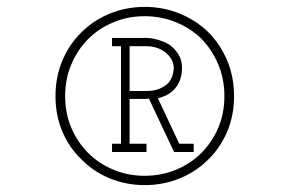

<svg xmlns="http://www.w3.org/2000/svg" viewBox="-20 -651 841 557"><path d="M236 -207Q205 -238 187 -280Q169 -322 169 -372Q169 -422 187 -464.5Q205 -507 236 -538Q267 -569 309.5 -586.5Q352 -604 399 -604Q448 -604 490.5 -586.5Q533 -569 564 -539Q595 -507 613 -464.5Q631 -422 631 -372Q631 -322 613 -280Q595 -238 564 -207Q533 -176 490.5 -158.5Q448 -141 399 -141Q352 -141 309.5 -158.5Q267 -176 236 -207ZM584 -188Q619 -222 639 -269Q659 -316 659 -372Q659 -428 639 -475.5Q619 -523 584 -558Q549 -592 501.5 -611.5Q454 -631 400 -631Q346 -631 298.5 -611.5Q251 -592 217 -558Q181 -523 161 -475.5Q141 -428 141 -372Q141 -316 161 -269Q181 -222 217 -188Q251 -153 298.5 -133.5Q346 -114 400 -114Q454 -114 501.5 -133.5Q549 -153 584 -188ZM405 -210V-234H356V-364H390Q397 -364 401.5 -364Q406 -364 412 -365L485 -210H542V-234H500L438 -366Q472 -374 490 -397Q508 -420 508 -454Q508 -477 497.5 -493.5Q487 -510 472 -521Q455 -531 436.5 -536Q418 -541 404 -541H305V-517H331V-234H305V-210ZM356 -517H403Q438 -517 461 -498Q484 -479 484 -454Q484 -443 480 -431Q476 -419 468 -410Q458 -400 442.5 -393.5Q427 -387 403 -387H356Z"/></svg>

Font: Josefin Slab Thin Medium
Style: Regular
Weight: 500
Version: Version 2.000